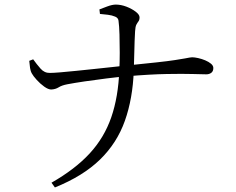

<svg xmlns="http://www.w3.org/2000/svg" viewBox="-20 -777 1040 846"><path d="M206.9 28Q311.3 -31.6 375.3 -101.1Q439.4 -170.7 470.4 -260.5Q501.4 -350.3 505.8 -468.7Q507.6 -502.9 507.6 -544.5Q507.6 -586.1 506.5 -624.5Q505.4 -662.8 502.2 -685.6Q501 -698.1 487.3 -703.8Q473.6 -709.6 455.5 -711.9Q437.4 -714.3 420.4 -715.6L418.1 -735.5Q429.4 -740 452 -748.4Q474.5 -756.8 490.3 -756.8Q513.2 -756.8 537.2 -747.6Q561.1 -738.3 578 -725.4Q594.9 -712.5 594.9 -700.8Q594.9 -689.2 590.2 -683.1Q585.5 -676.9 580.9 -668.4Q576.4 -659.9 575.2 -639.1Q572.8 -598.7 571.9 -551.1Q570.9 -503.5 569.5 -465.9Q565 -342.5 530.2 -244.6Q495.4 -146.6 420.7 -73.9Q346.1 -1.2 221.9 49ZM205.5 -382.6Q192.8 -382.6 174.9 -395.3Q157 -408.1 141.6 -425.2Q126.2 -442.3 120.6 -452.8Q114.4 -463.4 112.4 -477.8Q110.4 -492.2 108.9 -509L126.2 -515.6Q141.4 -494.3 158.7 -474.6Q175.9 -454.9 200.3 -455.7Q214.3 -455.7 245.1 -458.2Q275.8 -460.7 315.3 -464.8Q354.8 -468.9 396.5 -473.2Q438.2 -477.6 475.1 -481.6Q512 -485.6 536.2 -488.2Q617.8 -496.4 669.5 -502.1Q721.2 -507.7 750.7 -512.3Q780.2 -517 794.5 -519.5Q808.8 -522 814.9 -523.3Q821.1 -524.6 826.5 -524.6Q837.2 -524.6 853.2 -521.1Q869.2 -517.5 884.3 -511.2Q899.5 -504.8 909.8 -496.2Q920 -487.6 920 -477.5Q920 -463.1 911.1 -456.3Q902.2 -449.5 888.7 -449.5Q871.4 -449.5 828.7 -450.9Q786 -452.2 714.4 -450.9Q642.8 -449.7 537.2 -440.7Q497.7 -437.5 448.1 -431.2Q398.5 -425 352.3 -418.2Q306.1 -411.3 276.8 -405.7Q252.4 -401.1 238.4 -392.2Q224.4 -383.4 205.5 -382.6Z"/></svg>

Font: Noto Serif SC ExtraLight
Style: Regular
Weight: 200
Designer: Ryoko NISHIZUKA 西塚涼子 (kana & ideographs); Frank Grießhammer (Latin, Greek & Cyrillic); Wenlong ZHANG 张文龙 (bopomofo); San
Foundry: Adobe
Version: Version 2.002-H1;hotconv 1.1.0;makeotfexe 2.6.0